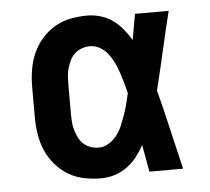

<svg xmlns="http://www.w3.org/2000/svg" viewBox="-44 -575 688 630"><g transform="rotate(-5 300.0 -260.0)"><path d="M265 8Q237 8 209 2.5Q181 -3 157 -17.5Q133 -32 114.5 -53.5Q96 -75 85 -100.5Q74 -126 69.5 -154Q65 -182 65 -210V-310Q65 -338 69.5 -366Q74 -394 85 -419.5Q96 -445 114.5 -466.5Q133 -488 157 -502.5Q181 -517 209 -522.5Q237 -528 265 -528Q287 -528 309 -521.5Q331 -515 349 -502Q367 -489 381.5 -471.5Q396 -454 407 -435Q411 -456 414.5 -477.5Q418 -499 422 -520H533Q517 -456 502.5 -391.5Q488 -327 472 -263Q489 -198 504 -132Q519 -66 535 0H424Q420 -22 416 -44.5Q412 -67 408 -89Q397 -69 383 -51Q369 -33 350.5 -19.5Q332 -6 310 1Q288 8 265 8ZM265 -93Q283 -93 299 -103Q315 -113 326 -127.5Q337 -142 344 -159Q351 -176 357 -193Q363 -210 367.5 -227.5Q372 -245 376 -263Q372 -280 367 -297.5Q362 -315 356.5 -331.5Q351 -348 343.5 -364Q336 -380 325 -394.5Q314 -409 298.5 -418Q283 -427 265 -427Q252 -427 239 -422.5Q226 -418 216 -409Q206 -400 200 -388Q194 -376 190 -363Q186 -350 185 -336.5Q184 -323 184 -310V-210Q184 -197 185 -183.5Q186 -170 190 -157Q194 -144 200 -132Q206 -120 216 -111Q226 -102 239 -97.5Q252 -93 265 -93Z"/></g></svg>

Font: R Plex Mono
Style: Bold
Weight: 700
Monospace: yes
Designer: Belleve Invis
Foundry: Belleve Invis
Version: Version 31.8.0